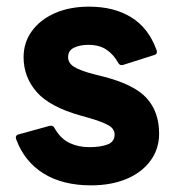

<svg xmlns="http://www.w3.org/2000/svg" viewBox="-20 -548 529 578"><path d="M254 10Q169 10 111.5 -25.5Q54 -61 29 -128Q24 -141 38 -144L129 -169Q140 -172 145 -161Q163 -130 189.5 -117.5Q216 -105 249 -105Q282 -105 303.5 -113Q325 -121 325 -143Q325 -160 307 -170.5Q289 -181 248 -193L223 -200Q130 -226 90.5 -271Q51 -316 51 -376Q51 -420 76 -454.5Q101 -489 145.5 -508.5Q190 -528 248 -528Q323 -528 375 -496Q427 -464 451 -398Q456 -385 443 -382L352 -353Q341 -349 335 -360Q322 -384 300.5 -398.5Q279 -413 246 -413Q221 -413 203 -404.5Q185 -396 185 -376Q185 -358 203.5 -346.5Q222 -335 265 -324L289 -318Q384 -294 421.5 -252.5Q459 -211 459 -146Q459 -99 432.5 -63.5Q406 -28 360 -9Q314 10 254 10Z"/></svg>

Font: LINE Seed Sans App
Style: Bold
Weight: 700
Designer: LINE VX Design & Dalton Maag Ltd & Sandoll Inc
Foundry: Dalton Maag Ltd
Version: Version 1.003